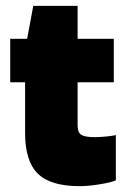

<svg xmlns="http://www.w3.org/2000/svg" viewBox="-20 -627 426 658"><path d="M66 -345H15V-494H73L94 -607H246V-494H370V-345H246V-196Q246 -173 258.5 -165Q271 -157 305 -157Q320 -157 342 -159Q364 -161 377 -164V-9Q362 -2 322.5 4.5Q283 11 253 11Q153 11 109.5 -32Q66 -75 66 -171Z"/></svg>

Font: Blinker ExtraBold
Style: Regular
Weight: 800
Designer: Juergen Huber
Foundry: supertype
Version: Version 1.017;hotconv 1.0.117;makeotfexe 2.5.65602